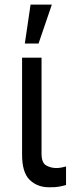

<svg xmlns="http://www.w3.org/2000/svg" viewBox="-20 -792 306 819"><path d="M74.2 -545.9H157.2V-134.8Q157.7 -96.7 177.7 -85.9Q197.8 -75.2 219.7 -75.2Q231 -75.2 243.7 -77.6Q256.3 -80.1 261.7 -82V-2.9Q251 0.5 233.6 3.9Q216.3 7.3 190.4 6.8Q140.1 7.3 106.9 -24.4Q73.7 -56.2 74.2 -134.8ZM85.9 -606.4 110.4 -772.5H201.2L144.5 -606.4Z"/></svg>

Font: GitLab Sans
Style: Regular
Weight: 400
Designer: Rasmus Andersson
Foundry: Modifications by GitLab B.V., manufactured by rsms
Version: Version 4.000;git-c8fb6b7